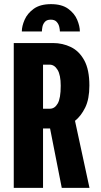

<svg xmlns="http://www.w3.org/2000/svg" viewBox="-20 -908 490 928"><path d="M46.5 0V-700H236Q282.5 -700 322.8 -680.5Q363 -661 387.5 -616Q412 -571 412 -494.5Q412 -429 391.8 -388Q371.5 -347 342.5 -324L412.5 0H278.5L222 -287H188V0ZM188 -382.5H221Q244.5 -382.5 259 -407.8Q273.5 -433 273.5 -493.5Q273.5 -545.5 258.2 -570.5Q243 -595.5 220 -595.5H188ZM226.5 -888Q278.5 -888 309.2 -865.8Q340 -843.5 353 -812.5Q366 -781.5 366 -756H269.5Q269.5 -764.5 266.5 -778Q263.5 -791.5 254 -802.2Q244.5 -813 225.5 -813Q206 -813 196.8 -802.2Q187.5 -791.5 185 -778Q182.5 -764.5 182.5 -756H85.5Q85.5 -781.5 99 -812.5Q112.5 -843.5 143.5 -865.8Q174.5 -888 226.5 -888Z"/></svg>

Font: Trispace Condensed SemiBold
Style: Regular
Weight: 600
Width: 3
Designer: Tyler Finck
Foundry: Etcetera Type Company
Version: Version 1.210; ttfautohint (v1.8.3)